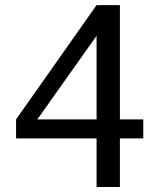

<svg xmlns="http://www.w3.org/2000/svg" viewBox="-20 -743 626 763"><path d="M128.4 -268.6H363.8V-600.6ZM456.5 -192.9V0H363.8V-192.9H43.9V-268.6L363.8 -722.7H456.5V-268.6H549.3V-192.9Z"/></svg>

Font: Andika Compact
Style: Regular
Weight: 400
Designer: Victor Gaultney, Annie Olsen, Julie Remington, Don Collingsworth, Eric Hays, Becca Hirsbrunner
Foundry: SIL International
Version: Version 5.000 ; LnSpcTght